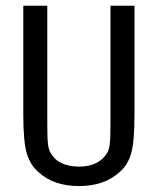

<svg xmlns="http://www.w3.org/2000/svg" viewBox="-20 -624 540 656"><path d="M59.6 -231.4V-604.5H141.6V-194.3Q141.6 -150.4 144 -131.3Q146.5 -112.3 152.3 -102.5Q165 -79.1 189.9 -66.9Q214.8 -54.7 250 -54.7Q284.2 -54.7 308.6 -66.9Q333 -79.1 346.7 -102.5Q352.5 -112.3 355 -131.3Q357.4 -150.4 357.4 -193.4V-604.5H439.5V-231.4Q439.5 -139.6 428.2 -100.1Q417 -60.5 388.7 -36.1Q361.3 -11.7 327.1 0Q293 11.7 250 11.7Q207 11.7 172.4 0Q137.7 -11.7 111.3 -36.1Q83 -60.5 71.3 -100.6Q59.6 -140.6 59.6 -231.4Z"/></svg>

Font: BabelStone Coelbren y Beirdd
Style: Regular
Weight: 400
Designer: Andrew West
Foundry: BabelStone
Version: Version 1.00;September 27, 2022